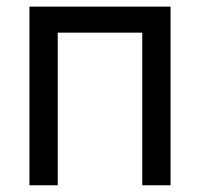

<svg xmlns="http://www.w3.org/2000/svg" viewBox="-20 -550 593 570"><path d="M67.4 -530.3H486.3V0H402.3V-453.1H151.4V0H67.4Z"/></svg>

Font: Pretendard Std Variable
Style: Regular
Weight: 400
Designer: Base glyphs from Inter by Rasmus Andersson; Hangeul glyphs from Noto Sans CJK(Source Han Sans) by Jang Soo-young and Kan
Foundry: Kil Hyung-jin
Version: Version 1.309;Glyphs 3.2 (3225)